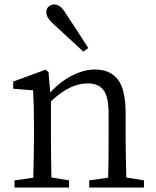

<svg xmlns="http://www.w3.org/2000/svg" viewBox="-20 -839 698 859"><path d="M375 -624 353 -608Q319 -639 286.5 -669.5Q254 -700 223 -728Q202 -747 194.5 -760Q187 -773 187 -783Q187 -801 198 -810Q209 -819 223 -819Q236 -819 249 -809.5Q262 -800 276 -776Q301 -739 325.5 -701Q350 -663 375 -624ZM545 -45 624 -32V0H379V-32L464 -44Q465 -85 465.5 -137Q466 -189 466 -228V-328Q466 -406 443 -436Q420 -466 372 -466Q335 -466 295.5 -448Q256 -430 208 -386V-228Q208 -190 208.5 -138Q209 -86 210 -45L289 -32V0H45V-32L129 -44Q130 -86 131 -138Q132 -190 132 -228V-283Q132 -330 131 -365Q130 -400 128 -435L39 -442V-474L183 -527L197 -517L205 -425Q248 -473 301.5 -500.5Q355 -528 405 -528Q473 -528 507.5 -483Q542 -438 542 -332V-228Q542 -189 543 -137.5Q544 -86 545 -45Z"/></svg>

Font: Shippori Mincho TTF
Style: Regular
Weight: 400
Version: Version 2.100